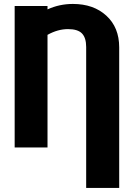

<svg xmlns="http://www.w3.org/2000/svg" viewBox="-20 -741 671 965"><path d="M218.8 -693.8Q278.8 -721.2 346.2 -721.2Q450.2 -721.2 514.6 -662.1Q579.1 -603 579.1 -502.9V203.6H413.1V-504.9Q413.1 -550.8 392.1 -572.8Q371.1 -594.7 321.8 -594.7Q270.5 -594.7 218.8 -565.9V0H53.7V-710.9H218.8Z"/></svg>

Font: Roboto Black
Style: Regular
Weight: 900
Designer: Google
Version: Version 2.134; 2016